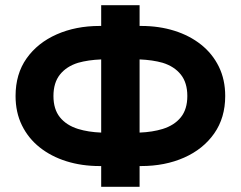

<svg xmlns="http://www.w3.org/2000/svg" viewBox="-20 -720 928 740"><path d="M518 -700V-620H524Q593 -620 652 -601.5Q711 -583 755 -548Q799 -513 823.5 -463Q848 -413 848 -350Q848 -266 805.5 -205.5Q763 -145 689.5 -112.5Q616 -80 524 -80H518V0H370V-80H364Q295 -80 236 -98.5Q177 -117 133 -152Q89 -187 64.5 -237Q40 -287 40 -350Q40 -435 82.5 -495Q125 -555 198.5 -587.5Q272 -620 364 -620H370V-700ZM370 -491Q320 -489 281 -478Q236 -464 211 -432.5Q186 -401 186 -350Q186 -299 211 -268Q236 -237 281 -223Q320 -211 370 -209ZM702 -350Q702 -401 677 -432.5Q652 -464 607 -478Q568 -489 518 -491V-209Q568 -211 607 -223Q652 -237 677 -268Q702 -299 702 -350Z"/></svg>

Font: Venryn Sans SemiBold
Style: Regular
Weight: 600
Designer: Owen Earl, indestructible type* (font) & Cristiano Sobral (main changes)
Version: Version 3.60;October 28, 2020;FontCreator 13.0.0.2681 64-bit